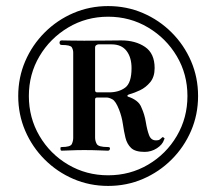

<svg xmlns="http://www.w3.org/2000/svg" viewBox="-20 -752 712 632"><path d="M336 -140Q275 -140 221.5 -163Q168 -186 127 -227Q86 -268 63 -321.5Q40 -375 40 -436Q40 -497 63 -550.5Q86 -604 127 -645Q168 -686 221.5 -709Q275 -732 336 -732Q397 -732 450.5 -709Q504 -686 545 -645Q586 -604 609 -550.5Q632 -497 632 -436Q632 -375 609 -321.5Q586 -268 545 -227Q504 -186 450.5 -163Q397 -140 336 -140ZM336 -175Q408 -175 467.5 -210Q527 -245 562 -304.5Q597 -364 597 -436Q597 -508 562 -567Q527 -626 467.5 -661.5Q408 -697 336 -697Q264 -697 204.5 -661.5Q145 -626 110 -567Q75 -508 75 -436Q75 -364 110 -304.5Q145 -245 204.5 -210Q264 -175 336 -175ZM456 -252Q425 -252 411.5 -265Q398 -278 393 -298.5Q388 -319 384.5 -343.5Q381 -368 372 -391Q361 -419 350 -425Q339 -431 331 -431H300Q293 -431 293 -425V-299Q293 -288 298.5 -278Q304 -268 335 -268Q342 -268 342 -264Q342 -256 335 -256Q330 -256 307.5 -257Q285 -258 257 -258Q233 -258 211.5 -257Q190 -256 183 -256Q180 -256 179.5 -258.5Q179 -261 179 -263Q179 -264 179 -264Q179 -264 179 -265Q179 -268 183 -268Q212 -268 216.5 -278Q221 -288 221 -298Q221 -299 221 -299V-577Q221 -578 221 -579Q221 -588 216.5 -596Q212 -604 183 -604Q176 -604 176 -612Q176 -614 177.5 -616.5Q179 -619 183 -619Q187 -619 209.5 -618.5Q232 -618 257 -618Q299 -618 330 -618.5Q361 -619 379 -619Q426 -619 457.5 -597.5Q489 -576 489 -528Q489 -499 474.5 -481.5Q460 -464 441 -455Q422 -446 407 -442Q400 -440 399.5 -437.5Q399 -435 401 -434Q417 -429 429 -420Q441 -411 446 -397Q456 -375 460 -350Q464 -325 470.5 -307.5Q477 -290 493 -290Q494 -290 496 -290Q499 -290 502.5 -291Q506 -292 512 -298Q512 -298 513 -299Q515 -302 519 -299Q522 -296 522 -296Q522 -297 520 -292Q515 -276 496.5 -264Q478 -252 456 -252ZM300 -448H339Q371 -448 392 -463.5Q413 -479 413 -528Q413 -563 396.5 -584.5Q380 -606 347 -606H304Q301 -606 297 -603.5Q293 -601 293 -595V-455Q293 -448 300 -448Z"/></svg>

Font: Zen Old Mincho
Style: Bold
Weight: 700
Designer: Yoshimichi Ohira
Foundry: Positype
Version: Version 1.500